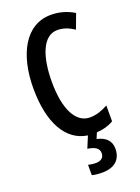

<svg xmlns="http://www.w3.org/2000/svg" viewBox="-177 -801 817 1117"><g transform="rotate(-20 232.0 -242.5)"><path d="M374 134C374 87 344 56 290 45L305 9C345 7 380 -3 410 -21V-119C375 -100 339 -86 298 -86C211 -86 159 -186 159 -356C159 -506 199 -629 292 -629C330 -629 363 -615 395 -594L429 -685C384 -712 337 -725 286 -725C128 -725 45 -565 45 -357C45 -143 120 -11 250 8L220 80C264 86 290 101 290 132C290 158 273 175 238 175C224 175 208 173 192 169V233C209 238 231 240 256 240C331 240 374 202 374 134Z"/></g></svg>

Font: Noto Sans Display Condensed Medium
Style: Regular
Weight: 500
Width: 3
Designer: Monotype Design Team
Foundry: Monotype Imaging Inc.
Version: Version 1.900